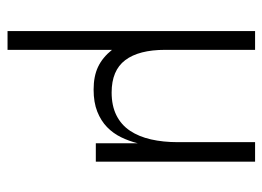

<svg xmlns="http://www.w3.org/2000/svg" viewBox="-116 -358 713 522"><g transform="rotate(90 241.0 -96.5)"><path d="M64 -433H115V-189Q115 -117 143 -80Q171 -43 231 -43Q267 -43 293 -56Q319 -69 335 -93Q351 -117 358.5 -150Q366 -183 366 -223V-433H419V0H369V-114Q363 -90 352.5 -68.5Q342 -47 325 -30.5Q308 -14 283 -4Q258 6 223 6Q187 6 161.5 -6Q136 -18 115 -44V240H64Z"/></g></svg>

Font: Tilda Sans Light
Style: Regular
Weight: 300
Designer: ParaType Ltd
Foundry: ParaType Ltd
Version: Version 1.009